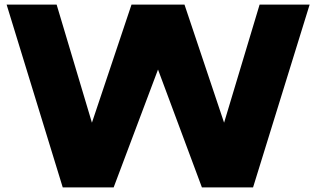

<svg xmlns="http://www.w3.org/2000/svg" viewBox="-20 -820 1383 840"><path d="M254.5 0H477.2L671.3 -515.8L863.4 0H1087.1L1334.7 -800H1115.8L960.4 -283.2L787.1 -800H555.4L382.2 -283.2L227.7 -800H8.9Z"/></svg>

Font: Calandify
Style: Semi Bold
Weight: 700
Designer: Brittany Allen
Foundry: Brittany Allen
Version: Version 1.0; ttfautohint (v1.8.4.7-5d5b)